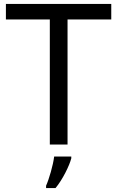

<svg xmlns="http://www.w3.org/2000/svg" viewBox="-20 -734 596 975"><path d="M323 0V-635H545V-714H10V-635H233V0ZM342 70V61H255C250 104 229 176 214 209V221H262C298 178 333 106 342 70Z"/></svg>

Font: Noto Sans Sinhala UI
Style: Regular
Weight: 400
Designer: Jelle Bosma - Monotype Design Team
Foundry: Monotype Imaging Inc.
Version: Version 2.006